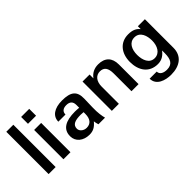

<svg xmlns="http://www.w3.org/2000/svg" viewBox="-21 -1420 2317 2317"><g transform="rotate(-45 1138.0 -261.5)"><path d="M67 0H187V-722H67Z M440 0V-500H320V0ZM320 -605H458V-722H320Z M894 -199C894 -116 856 -69 788 -69C738 -69 695 -103 695 -146C695 -213 751 -233 847 -233C864 -233 878 -232 894 -230ZM573 -139C573 -49 647 14 754 14C814 14 856 -7 903 -64C906 -42 909 -25 917 0H1030C1020 -37 1008 -102 1011 -195L1015 -340C1018 -465 958 -514 809 -514C676 -514 597 -457 597 -364H719C719 -412 750 -438 806 -438C864 -438 894 -410 894 -354V-305C871 -307 849 -309 824 -309C664 -309 573 -257 573 -139Z M1266 -294C1266 -383 1311 -439 1381 -439C1449 -439 1481 -395 1481 -303V0H1602V-336C1602 -451 1540 -514 1425 -514C1357 -514 1304 -486 1266 -434V-500H1146V0H1266Z M1962 -83C1874 -83 1839 -171 1839 -261C1839 -355 1877 -435 1965 -435C2062 -435 2090 -336 2090 -256C2090 -165 2048 -83 1962 -83ZM1717 -263C1717 -119 1789 -5 1941 -5C2015 -5 2060 -48 2090 -86V-40C2090 66 2058 120 1968 120C1914 120 1864 99 1864 48H1743C1743 163 1865 199 1961 199C2109 199 2210 128 2210 -13V-500H2090V-451C2057 -492 2014 -514 1938 -514C1799 -514 1717 -409 1717 -263Z"/></g></svg>

Font: Perun SemiBold
Style: Regular
Weight: 600
Foundry: Copyright (c) Stefan Peev, Context Ltd, 2016
Version: Version 1.089